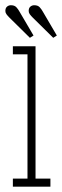

<svg xmlns="http://www.w3.org/2000/svg" viewBox="-28 -696 232 716"><path d="M20 0V-30H74.5V-493.5H20V-523.5H104.5V-30H160V0ZM170.5 -555 94.5 -630Q87.5 -637 83.2 -642.8Q79 -648.5 79 -655Q79 -666 85.2 -671.2Q91.5 -676.5 99.5 -676.5Q113 -676.5 119.8 -669.2Q126.5 -662 131.5 -653L184 -563.5ZM83.5 -555 7.5 -630Q0.5 -637 -3.8 -642.8Q-8 -648.5 -8 -655Q-8 -666 -1.8 -671.2Q4.5 -676.5 12.5 -676.5Q26 -676.5 32.8 -669.2Q39.5 -662 44.5 -653L97 -563.5Z"/></svg>

Font: Imbue Thin 10pt Thin
Style: Regular
Weight: 250
Version: Version 1.102